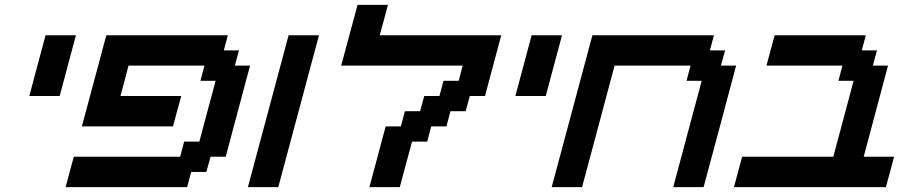

<svg xmlns="http://www.w3.org/2000/svg" viewBox="-20 -770 3790 790"><path d="M100.6 -375H225.6Q236.8 -416.5 259 -500Q281.2 -583.5 292.5 -625H167.5Q156.2 -583.5 134 -500Q111.8 -416.5 100.6 -375Z M250 0H750L766.6 -62.5H829.1L846.2 -125H908.7Q925.3 -187.5 958.7 -312.5Q992.2 -437.5 1008.8 -500H946.3L963.4 -562.5H900.9L917.5 -625H417.5Q400.9 -562.5 367.2 -437.5Q333.5 -312.5 316.9 -250H691.9Q697.3 -270.5 708.5 -312.3Q719.7 -354 725.6 -375H475.6Q481.4 -396 492.4 -437.5Q503.4 -479 508.8 -500H821.3L804.7 -437.5H867.2Q856 -396 833.7 -312.5Q811.5 -229 800.3 -187.5H737.8L721.2 -125H283.7Q277.8 -104 266.6 -62.5Q255.4 -21 250 0Z M1000 0H1125Q1152.8 -104 1208.7 -312.3Q1264.6 -520.5 1292.5 -625H1167.5Q1139.6 -520.5 1083.7 -312.3Q1027.8 -104 1000 0Z M1500 0H1625L1675.3 -187.5H1737.8L1754.4 -250H1816.9L1833.5 -312.5H1896L1913.1 -375H1975.6Q1986.8 -416.5 2009 -500Q2031.2 -583.5 2042.5 -625H1542.5Q1548.3 -646 1559.6 -687.7Q1570.8 -729.5 1576.2 -750H1451.2Q1439.9 -708.5 1417.5 -625Q1395 -541.5 1383.8 -500H1883.8L1867.2 -437.5H1804.7L1788.1 -375H1725.6L1708.5 -312.5H1646L1629.4 -250H1566.9Q1555.7 -208 1533.4 -125Q1511.2 -42 1500 0Z M2100.6 -375H2225.6Q2236.8 -416.5 2259 -500Q2281.2 -583.5 2292.5 -625H2167.5Q2156.2 -583.5 2134 -500Q2111.8 -416.5 2100.6 -375Z M2750 0H2875Q2897.5 -83 2942.1 -250Q2986.8 -417 3008.8 -500H2946.3L2963.4 -562.5H2900.9L2917.5 -625H2417.5Q2389.6 -520.5 2333.7 -312.3Q2277.8 -104 2250 0H2375Q2397 -83 2441.9 -250Q2486.8 -417 2508.8 -500H2821.3L2804.7 -437.5H2867.2Z M3000 0H3625Q3630.9 -21 3642.1 -62.5Q3653.3 -104 3658.7 -125H3533.7Q3550.3 -187.5 3583.7 -312.5Q3617.2 -437.5 3633.8 -500H3571.3L3588.4 -562.5H3525.9L3542.5 -625H3167.5Q3161.6 -604 3150.4 -562.3Q3139.2 -520.5 3133.8 -500H3446.3L3429.7 -437.5H3492.2L3408.7 -125H3033.7Q3027.8 -104 3016.6 -62.5Q3005.4 -21 3000 0Z"/></svg>

Font: Faithful 32x
Style: Oblique
Weight: 400
Foundry: Faithful Resource Pack
Version: Version 1.0; January 27, 2023